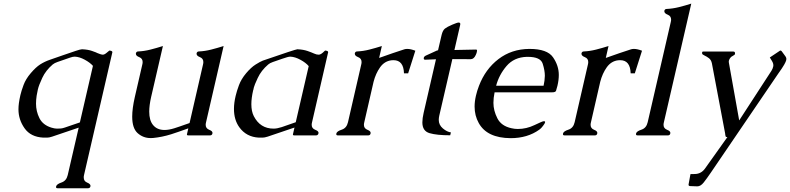

<svg xmlns="http://www.w3.org/2000/svg" viewBox="-20 -734 4284 1041"><path d="M235.8 12.2H215.3Q146.5 8.8 113.3 -38.3Q80.1 -85.4 80.1 -141.1Q80.1 -157.7 82.5 -175.3Q85.4 -196.3 90.6 -218.5Q95.7 -240.7 107.7 -273.2Q119.6 -305.7 147 -337.6Q174.3 -369.6 198 -384.8Q221.7 -399.9 250.5 -409.9Q279.3 -419.9 321.5 -434.6Q363.8 -449.2 390.1 -458Q416.5 -466.8 424.3 -466.8H426.3Q457.5 -465.3 478.3 -458Q499 -450.7 500.2 -450Q501.5 -449.2 502.9 -449.2V-448.2Q513.2 -443.8 522.7 -440.7Q532.2 -437.5 538.3 -437.5Q544.4 -437.5 553.7 -444.1Q563 -450.7 567.4 -455.3Q571.8 -460 575 -460Q578.1 -460 583.7 -457.8Q589.4 -455.6 589.4 -451.2Q589.4 -450.2 588.9 -449.2L435.5 215.3Q433.6 223.1 434.1 229Q434.1 248.5 452.4 255.9Q470.7 263.2 470.7 273.9Q470.7 275.4 470.2 276.9Q467.8 286.6 457.5 286.6H292Q281.7 286.6 284.2 276.9Q287.1 264.2 313.5 255.4Q339.8 246.6 347.2 215.3L406.7 -42L262.7 6.8Q246.6 12.2 235.8 12.2ZM384.3 -426.8Q374.5 -426.8 359.9 -421.6Q345.2 -416.5 326.2 -409.9Q307.1 -403.3 291.5 -397.9Q275.9 -392.6 265.6 -384.3Q228 -352.1 209.2 -311.8Q190.4 -271.5 185.3 -249Q180.2 -226.6 178.7 -215.3Q175.3 -192.4 175.3 -171.9Q175.3 -130.4 193.8 -93.3Q212.4 -56.2 258.8 -42Q276.4 -36.6 288.8 -36.6Q301.3 -36.6 310.1 -37.4Q318.8 -38.1 332.3 -42.7Q345.7 -47.4 370.8 -55.9Q396 -64.5 413.1 -70.3L483.9 -377Q467.8 -395 439.2 -410.4Q410.6 -425.8 386.2 -426.8Z M1097.2 -71.3Q1095.2 -63.5 1095.2 -57.1Q1095.2 -37.6 1115 -30Q1134.8 -22.5 1131.8 -10.3Q1129.4 0 1119.1 0H1000.5Q992.2 0 993.7 -6.3L1001 -38.1Q971.7 -27.8 949.2 -19.8Q926.8 -11.7 907.7 -5.9Q858.9 9.3 809.6 14.2Q802.7 14.6 796.4 14.6Q755.9 14.6 725.6 -12.7Q696.8 -39.1 696.8 -101.6Q696.8 -145.5 710.9 -207.5L751.5 -383.8Q753.4 -391.1 753.4 -397.5Q753.4 -417 735.1 -424.1Q716.8 -431.2 716.8 -441.9Q716.8 -443.4 716.8 -444.8Q719.2 -455.1 729.5 -455.1Q762.2 -456.5 795.7 -465.1Q829.1 -473.6 863.3 -484.4L799.3 -207.5Q789.1 -162.6 789.1 -128.9Q789.1 -82 809.1 -57.1Q831.1 -29.3 872.1 -29.3Q895.5 -29.3 925.3 -38.6Q936.5 -42 954.6 -48.3Q972.7 -54.7 985.4 -59.1Q987.8 -60.1 993.9 -62Q1000 -64 1007.8 -66.9L1080.6 -383.8Q1082.5 -391.1 1082.5 -397.5Q1082.5 -417 1064.2 -424.1Q1045.9 -431.2 1045.9 -441.9Q1045.9 -443.4 1045.9 -444.8Q1048.3 -455.1 1058.6 -455.1Q1091.3 -456.5 1124.8 -465.1Q1158.2 -473.6 1192.4 -484.4Z M1403.8 12.2H1383.8Q1315.4 8.8 1277.3 -44.4Q1248.5 -84.5 1248.5 -143.6Q1248.5 -176.3 1257.8 -214.8Q1263.7 -240.2 1275.9 -272.9Q1288.1 -305.7 1314.7 -337.2Q1341.3 -368.7 1365.7 -384Q1390.1 -399.4 1404.8 -405.3Q1583 -466.8 1591.8 -466.8H1594.2Q1625 -465.3 1647.5 -457.5Q1669.9 -449.7 1683.1 -443.6Q1696.3 -437.5 1708.3 -437.5Q1720.2 -437.5 1738.8 -456.5Q1742.2 -460 1745.1 -460Q1748 -460 1753.7 -457.8Q1759.3 -455.6 1759.3 -451.2Q1759.3 -450.2 1758.8 -449.2L1671.9 -71.3Q1669.9 -63.5 1669.9 -57.1Q1669.9 -37.6 1689.7 -30Q1709.5 -22.5 1706.8 -11.2Q1704.1 0 1693.8 0H1575.2Q1566.9 0 1568.4 -6.3L1576.7 -42.5L1431.2 6.8Q1414.1 12.2 1403.8 12.2ZM1552.7 -426.8Q1542.5 -426.8 1509 -415Q1475.6 -403.3 1459.2 -397.7Q1442.9 -392.1 1434.1 -384.3Q1396.5 -352.1 1377.7 -311.8Q1358.9 -271.5 1356.4 -259.8L1353.5 -246.6Q1353 -245.1 1352.5 -244.1Q1342.8 -201.7 1342.8 -168.9Q1342.8 -130.4 1356 -104.5Q1390.6 -36.6 1463.4 -36.6Q1482.4 -36.6 1507.6 -44.9Q1532.7 -53.2 1583.5 -71.3L1653.8 -375.5Q1638.2 -394 1608.9 -409.9Q1579.6 -425.8 1554.7 -426.8Z M2005.4 -290.5 1955.1 -71.3Q1953.1 -63.5 1953.1 -57.1Q1953.1 -37.6 1972.7 -30Q1992.2 -22.5 1989.3 -10.3Q1986.8 0 1977.1 0H1811.5Q1803.2 0 1803.2 -6.8Q1803.2 -8.3 1803.7 -10.3Q1806.6 -22.5 1833 -31Q1859.4 -39.6 1866.7 -71.3L1938.5 -383.8Q1940.4 -391.1 1940.4 -397.5Q1940.4 -417 1922.1 -424.1Q1903.8 -431.2 1903.8 -441.9Q1903.8 -443.4 1903.8 -444.8Q1906.2 -455.1 1916.5 -455.1Q1949.2 -456.5 1982.7 -465.1Q2016.1 -473.6 2050.3 -484.4L2035.6 -419.9L2109.4 -445.8Q2150.4 -460 2172.9 -466.8Q2179.7 -468.8 2188.5 -468.8Q2206.5 -468.8 2231.9 -459L2192.9 -336.4H2170.4Q2168 -407.7 2113.8 -407.7Q2108.4 -407.7 2103 -407.2Q2064.9 -402.8 2041 -369.4Q2017.1 -335.9 2005.4 -290.5Z M2285.2 -410.2Q2275.9 -410.2 2277.8 -419.9V-420.9Q2279.8 -428.7 2290 -433.1Q2300.8 -437.5 2322.3 -447.8Q2343.8 -458 2348.1 -459.7Q2352.5 -461.4 2355 -461.4L2374.5 -544.9Q2380.4 -569.3 2392.3 -578.9Q2404.3 -588.4 2431.6 -600.1Q2459 -611.8 2466.8 -611.8Q2478 -611.8 2475.1 -599.1L2443.8 -462.9L2561 -465.3Q2566.4 -465.3 2566.4 -459.5Q2566.4 -457.5 2565.2 -451.7Q2564 -445.8 2559.6 -436Q2549.3 -413.1 2532.2 -413.1L2432.6 -413.6L2361.8 -107.4Q2358.9 -94.7 2358.9 -84Q2358.9 -56.6 2381.1 -37.8Q2403.3 -19 2424.8 -16.1L2420.9 -0.5Q2348.1 -0.5 2309.1 -12Q2270 -23.4 2270 -70.3Q2270 -92.3 2276.9 -122.1L2343.8 -412.6Z M2851.1 -468.8Q2947.3 -468.8 2978.5 -423.3Q3009.8 -377.9 3009.8 -327.6Q3009.8 -300.3 3002.4 -269Q2997.6 -249.5 2994.6 -241.5Q2991.7 -233.4 2972.7 -233.4H2661.6Q2655.3 -202.6 2655.3 -176.3Q2655.3 -134.3 2676.8 -92.3Q2698.2 -50.3 2753.9 -38.6Q2770 -34.7 2787.6 -34.7Q2834 -34.7 2877.7 -55.7Q2921.4 -76.7 2927.5 -76.7Q2933.6 -76.7 2934.8 -75.4Q2936 -74.2 2935.1 -69.6Q2934.1 -64.9 2925.3 -53.2Q2916.5 -41.5 2911.9 -37.6Q2907.2 -33.7 2903.8 -30.8Q2839.8 15.1 2748.5 15.1Q2620.6 14.2 2575.7 -66.9Q2553.2 -106.9 2553.2 -156.2Q2553.2 -184.1 2560.5 -215.3Q2566.4 -241.2 2577.1 -269Q2611.8 -359.4 2682.6 -413.6Q2753.4 -467.8 2849.1 -468.8ZM2927.2 -269Q2933.6 -297.4 2934.1 -323.2Q2934.1 -351.6 2922.4 -388.7Q2910.6 -425.8 2841.8 -425.8H2836.4Q2767.1 -423.8 2726.3 -376Q2685.5 -328.1 2669.9 -269Z M3234.4 -290.5 3184.1 -71.3Q3182.1 -63.5 3182.1 -57.1Q3182.1 -37.6 3201.7 -30Q3221.2 -22.5 3218.3 -10.3Q3215.8 0 3206.1 0H3040.5Q3032.2 0 3032.2 -6.8Q3032.2 -8.3 3032.7 -10.3Q3035.6 -22.5 3062 -31Q3088.4 -39.6 3095.7 -71.3L3167.5 -383.8Q3169.4 -391.1 3169.4 -397.5Q3169.4 -417 3151.1 -424.1Q3132.8 -431.2 3132.8 -441.9Q3132.8 -443.4 3132.8 -444.8Q3135.3 -455.1 3145.5 -455.1Q3178.2 -456.5 3211.7 -465.1Q3245.1 -473.6 3279.3 -484.4L3264.6 -419.9L3338.4 -445.8Q3379.4 -460 3401.9 -466.8Q3408.7 -468.8 3417.5 -468.8Q3435.5 -468.8 3460.9 -459L3421.9 -336.4H3399.4Q3397 -407.7 3342.8 -407.7Q3337.4 -407.7 3332 -407.2Q3293.9 -402.8 3270 -369.4Q3246.1 -335.9 3234.4 -290.5Z M3579.6 -71.3Q3577.6 -63.5 3577.6 -57.1Q3577.6 -37.6 3597.4 -30Q3617.2 -22.5 3614.3 -10.3Q3611.8 0 3602.1 0H3436.5Q3428.2 0 3428.2 -6.8Q3428.2 -8.3 3428.7 -10.3Q3431.6 -22.5 3458 -31Q3484.4 -39.6 3491.7 -71.3L3616.7 -613.8Q3618.7 -621.6 3618.7 -627.4Q3618.7 -647 3600.3 -654.3Q3582 -661.6 3582 -672.4Q3582 -673.8 3582 -675.3Q3584.5 -685.5 3594.7 -685.5Q3627.4 -687 3660.9 -695.3Q3694.3 -703.6 3728 -714.4Z M3793.9 -454.6H3954.1Q3963.4 -454.6 3964.6 -449.2Q3965.8 -443.8 3965.3 -441.9Q3963.9 -436 3953.4 -431.2Q3942.9 -426.3 3938 -418.2Q3933.1 -410.2 3931.9 -404.8Q3930.7 -399.4 3932.1 -393.1L3987.8 -81.1L4162.6 -350.1Q4169.4 -360.4 4172.4 -373.8Q4175.3 -387.2 4165.5 -403.3L4153.8 -422.4L4205.6 -457Q4209 -460 4211.9 -460Q4214.8 -460 4218.3 -456.1L4238.8 -428.2Q4243.2 -421.9 4243.7 -414.6Q4243.7 -412.1 4242.2 -405.8Q4240.7 -399.4 4231.7 -383.3Q4222.7 -367.2 4200.2 -335.9L3834 202.1Q3812 234.4 3795.4 255.4Q3778.8 276.4 3760.7 276.4L3720.7 274.9Q3713.4 273.9 3713.4 268.1Q3713.4 267.1 3713.4 265.6L3723.6 210L3748.5 209.5Q3781.2 208.5 3801.8 180.7L3923.8 9.3Q3916.5 9.3 3915 7.1Q3913.6 4.9 3912.6 -1.2Q3911.6 -7.3 3911.6 -10.3L3839.8 -390.6Q3835.9 -409.2 3823.7 -418.5Q3811.5 -427.7 3799.6 -433.1Q3787.6 -438.5 3786.9 -443.4Q3786.1 -448.2 3786.9 -451.4Q3787.6 -454.6 3793.9 -454.6Z"/></svg>

Font: Caudex
Style: Italic
Weight: 400
Italic angle: -13°
Version: Version 1.04